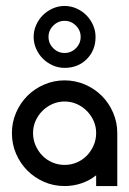

<svg xmlns="http://www.w3.org/2000/svg" viewBox="-20 -625 434 645"><path d="M197 -355Q233 -355 265.5 -341Q298 -327 322 -303Q346 -279 360 -246.5Q374 -214 374 -178V0H303V-36Q280 -18 253 -9Q226 0 197 0Q160 0 128 -14Q96 -28 72 -52Q48 -76 34 -108.5Q20 -141 20 -178Q20 -214 34 -246.5Q48 -279 72 -303Q96 -327 128.5 -341Q161 -355 197 -355ZM197 -284Q175 -284 156 -275.5Q137 -267 122.5 -252.5Q108 -238 99.5 -219Q91 -200 91 -178Q91 -156 99.5 -136.5Q108 -117 122 -102.5Q136 -88 155.5 -79.5Q175 -71 197 -71Q219 -71 238.5 -79.5Q258 -88 272 -102.5Q286 -117 294.5 -136.5Q303 -156 303 -178Q303 -200 294.5 -219Q286 -238 271.5 -252.5Q257 -267 238 -275.5Q219 -284 197 -284ZM197 -605Q218 -605 237 -596.5Q256 -588 270 -574Q284 -560 292.5 -541Q301 -522 301 -501Q301 -456 271.5 -426.5Q242 -397 197 -397Q176 -397 157 -405.5Q138 -414 124 -428Q110 -442 101.5 -461Q93 -480 93 -501Q93 -522 101.5 -541Q110 -560 124 -574Q138 -588 157 -596.5Q176 -605 197 -605ZM197 -555Q175 -555 159 -539Q143 -523 143 -501Q143 -479 159 -463Q175 -447 197 -447Q219 -447 235 -463Q251 -479 251 -501Q251 -523 235 -539Q219 -555 197 -555Z"/></svg>

Font: Googee
Style: Regular
Weight: 400
Designer: Peter Wiegel
Foundry: CATFonts Peter Wiegel
Version: 1.000